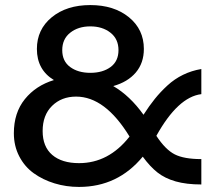

<svg xmlns="http://www.w3.org/2000/svg" viewBox="-20 -735 857 765"><path d="M127 -540Q127 -617.7 186.3 -666.3Q245.6 -714.8 339.8 -714.8Q434.1 -714.8 493.7 -666.3Q553.2 -617.7 553.2 -540Q553.2 -483.9 521 -446Q488.8 -408.2 431.2 -392.1Q497.6 -353.5 551.8 -277.8Q574.7 -313.5 596.7 -340.8Q618.7 -368.2 647 -394.3Q675.3 -420.4 709.5 -437Q743.7 -453.6 782.2 -460V-359.9Q689 -348.6 603 -193.8Q639.2 -138.7 676.3 -119.9Q713.4 -101.1 782.2 -101.1V0Q722.7 0 679.9 -12.2Q637.2 -24.4 607.7 -47.6Q578.1 -70.8 548.8 -110.8Q449.2 9.8 294.9 9.8Q243.7 9.8 197.3 -4.4Q150.9 -18.6 114.5 -44.7Q78.1 -70.8 56.6 -112.3Q35.2 -153.8 35.2 -204.1Q35.2 -285.6 78.9 -339.8Q122.6 -394 194.8 -416Q127 -457 127 -540ZM228 -535.2Q228 -491.2 259.5 -468Q291 -444.8 339.8 -444.8Q389.2 -444.8 420.7 -468Q452.1 -491.2 452.1 -535.2Q452.1 -579.6 420.2 -604.7Q388.2 -629.9 339.8 -629.9Q291.5 -629.9 259.8 -604.7Q228 -579.6 228 -535.2ZM149.9 -212.9Q149.9 -150.4 188.2 -117.7Q226.6 -85 294.9 -85Q413.1 -85 496.1 -190.9Q398.9 -350.1 283.2 -350.1Q225.1 -350.1 187.5 -313.2Q149.9 -276.4 149.9 -212.9Z"/></svg>

Font: Copperplate Sans CC Heavy
Style: Regular
Weight: 400
Designer: indestructible type*
Foundry: Cowboy Collective
Version: Version 1.000